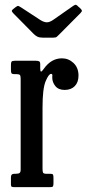

<svg xmlns="http://www.w3.org/2000/svg" viewBox="-20 -770 357 790"><path d="M65 -446Q65 -458 61.8 -461.5Q58.5 -465 47 -465H40Q29 -465 27 -469Q25 -473 25 -484V-502.5Q25 -513 27.8 -516.5Q30.5 -520 41 -520H127.5Q136 -520 140.8 -517.8Q145.5 -515.5 145.5 -506V-488.5Q145.5 -476 148.8 -475.5Q152 -475 160 -486.5Q190.5 -530 235 -530Q262 -530 282.5 -510.8Q303 -491.5 303 -459Q303 -431.5 287.8 -415.8Q272.5 -400 246 -400Q220.5 -400 207.8 -415.8Q195 -431.5 195 -451Q195 -454.5 195.2 -456.2Q195.5 -458 195.5 -460Q195.5 -466 190 -466Q180.5 -466 167.8 -435.8Q155 -405.5 155 -328V-75.5Q155 -64 157.2 -59.5Q159.5 -55 171 -55H187Q196.5 -55 198.2 -51.2Q200 -47.5 200 -38V-15.5Q200 -6.5 197.8 -3.2Q195.5 0 187 0H39Q32.5 0 28.8 -1.5Q25 -3 25 -9.5V-41Q25 -55 39 -55H44.5Q56 -55 60.5 -58.2Q65 -61.5 65 -72.5ZM118.5 -630.5 36.5 -713.5Q30 -720 28.8 -723.8Q27.5 -727.5 34.5 -733L43.5 -740Q51.5 -746.5 55.2 -745.5Q59 -744.5 67.5 -739L145.5 -688Q160.5 -678.5 172.2 -678.2Q184 -678 198.5 -688L281.5 -746Q289.5 -751.5 293.2 -750Q297 -748.5 303.5 -741.5L308.5 -737.5Q315.5 -731 316.8 -727Q318 -723 311 -716L222.5 -627Q217 -621.5 213.2 -618.2Q209.5 -615 197.5 -615H157.5Q142 -615 133.8 -619.2Q125.5 -623.5 118.5 -630.5Z"/></svg>

Font: Besley* Condensed
Style: Regular
Weight: 400
Width: 3
Designer: Owen Earl
Foundry: indestructible type*
Version: Version 3.000; ttfautohint (v1.8.3)